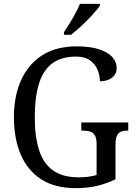

<svg xmlns="http://www.w3.org/2000/svg" viewBox="-20 -964 703 994"><path d="M372 10Q264 10 193 -36Q122 -82 87 -164.5Q52 -247 52 -358Q52 -466 89 -548.5Q126 -631 198 -677.5Q270 -724 377 -724Q445 -724 491 -709.5Q537 -695 560.5 -669.5Q584 -644 584 -612Q584 -580 559.5 -561.5Q535 -543 497 -543Q497 -573 485 -602.5Q473 -632 446 -651.5Q419 -671 374 -671Q297 -671 250 -635.5Q203 -600 181.5 -530Q160 -460 160 -358Q160 -258 182 -188Q204 -118 254 -82Q304 -46 387 -46Q412 -46 436.5 -49Q461 -52 480 -58V-220Q480 -250 470.5 -264.5Q461 -279 444.5 -283.5Q428 -288 407 -288H401V-330H644V-288H639Q621 -288 607.5 -283Q594 -278 586 -263Q578 -248 578 -216V-36Q531 -13 481.5 -1.5Q432 10 372 10ZM311 -797Q326 -819 341.5 -844.5Q357 -870 371 -896Q385 -922 394 -944H497V-934Q488 -921 471 -901.5Q454 -882 432.5 -860Q411 -838 389 -818.5Q367 -799 348 -784H311Z"/></svg>

Font: Noto Serif SemiCondensed
Style: Regular
Weight: 400
Width: 4
Designer: Monotype Design Team
Foundry: Monotype Imaging Inc.
Version: Version 2.013